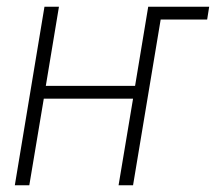

<svg xmlns="http://www.w3.org/2000/svg" viewBox="-20 -550 641 570"><path d="M24 0 112 -530H155L116 -295H381L420 -530H601L595 -492H457L375 0H332L375 -257H110L67 0Z"/></svg>

Font: Iosevka Curly XLtExObl
Style: Regular
Weight: 200
Width: 7
Italic angle: -9°
Monospace: yes
Designer: Belleve Invis
Foundry: Belleve Invis
Version: Version 11.0.1; ttfautohint (v1.8.3)